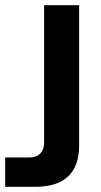

<svg xmlns="http://www.w3.org/2000/svg" viewBox="-68 -520 389 740"><path d="M-48 87H42Q72 87 87 72Q102 57 102 27V-500H237V40Q237 120 194.5 160Q152 200 67 200H-48Z"/></svg>

Font: Uncut Sans Variable
Style: Regular
Weight: 400
Designer: Kasper Nordkvist
Foundry: UNCUT.wtf
Version: Version 1.304;Glyphs 3.2 (3246)